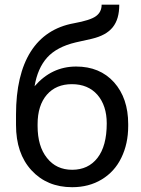

<svg xmlns="http://www.w3.org/2000/svg" viewBox="-20 -778 593 808"><path d="M300.3 -498C231.4 -498 173.3 -470.2 125.5 -415C133.8 -465.3 151.4 -505.4 178.2 -535.6C205.1 -565.4 245.1 -586.9 298.8 -599.6L366.2 -614.7C446.8 -633.8 481.9 -676.8 481.9 -758.3H407.7C407.7 -737.8 399.9 -721.7 383.8 -710C367.7 -698.2 336.9 -688.5 291.5 -680.2C130.9 -651.4 47.4 -518.1 47.4 -295.9V-252C47.4 -172.4 68.8 -108.9 112.3 -61.5C155.8 -14.2 212.9 9.8 283.7 9.8C330.6 9.8 372.1 -1 408.2 -22.9C443.8 -44.4 471.7 -74.7 490.7 -114.3C509.8 -153.3 519.5 -197.8 519.5 -247.6V-255.9C519.5 -328.6 499.5 -387.2 460 -431.6C419.9 -476.1 366.7 -498 300.3 -498ZM282.7 -423.8C328.1 -423.8 363.8 -408.7 390.1 -378.9C416 -348.6 429.2 -308.6 429.2 -258.8C429.2 -194.8 416 -146.5 390.1 -113.3C364.3 -80.1 328.6 -63.5 283.7 -63.5C239.3 -63.5 203.6 -80.1 177.7 -113.3C151.4 -146 138.2 -190.9 138.2 -247.6V-255.4C138.2 -308.1 151.4 -349.6 177.2 -379.4C203.1 -409.2 238.3 -423.8 282.7 -423.8Z"/></svg>

Font: Roboto
Style: Regular
Weight: 400
Designer: Google
Version: Version 2.137; 2017